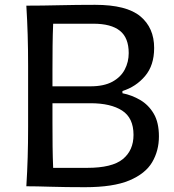

<svg xmlns="http://www.w3.org/2000/svg" viewBox="-20 -780 728 804"><path d="M335.9 3.9Q255.9 3.9 193.1 2Q130.4 0 90.3 0Q94.2 -62.5 95.9 -120.8Q97.7 -179.2 97.7 -249.5V-503.9Q97.7 -575.2 95.9 -634Q94.2 -692.9 90.3 -756.3Q156.7 -756.3 229.5 -758.1Q302.2 -759.8 378.4 -759.8Q509.8 -759.8 567.6 -711.7Q625.5 -663.6 625.5 -579.1Q625.5 -506.3 587.4 -461.4Q549.3 -416.5 492.7 -398.9V-389.6Q532.2 -381.8 567.1 -361.3Q602.1 -340.8 623.8 -304Q645.5 -267.1 645.5 -208.5Q645.5 -148.9 617.2 -100.8Q588.9 -52.7 521.5 -24.4Q454.1 3.9 335.9 3.9ZM199.7 -418.5H358.4Q415 -418.5 450.4 -437.7Q485.8 -457 502.4 -488.8Q519 -520.5 519 -557.6Q519 -621.6 482.2 -651.1Q445.3 -680.7 371.1 -680.7H202.6Q200.7 -634.8 200.2 -588.4Q199.7 -542 199.7 -486.8ZM202.6 -77.1H344.7Q449.7 -77.1 494.4 -113.8Q539.1 -150.4 539.1 -215.3Q539.1 -286.1 491.5 -316.9Q443.8 -347.7 358.9 -347.7H199.7V-266.6Q199.7 -211.9 200.2 -167.2Q200.7 -122.6 202.6 -77.1Z"/></svg>

Font: Pinar-FD Medium
Style: Regular
Weight: 500
Designer: Amin Abedi
Version: Version 3.000